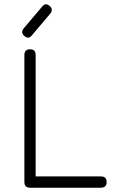

<svg xmlns="http://www.w3.org/2000/svg" viewBox="-20 -874 540 894"><path d="M93.5 -706.5C93.5 -706.5 93.5 -706.5 93.5 -706.5C81 -717 80 -728.5 90 -741.5C90 -741.5 90 -741.5 90 -741.5C90 -741.5 176 -843 176 -843C186.5 -856.5 198.5 -857.5 211 -846.5C211 -846.5 211 -846.5 211 -846.5C223.5 -836 224.5 -824 214.5 -811C214.5 -811 214.5 -811 214.5 -811C214.5 -811 128.5 -709.5 128.5 -709.5C118 -696 106 -695 93.5 -706.5ZM450 0C450 0 120 0 120 0C102.5 0 93.5 -9 93.5 -26.5C93.5 -26.5 93.5 -26.5 93.5 -26.5C93.5 -26.5 93.5 -618 93.5 -618C93.5 -635.5 102.5 -644.5 120 -644.5C120 -644.5 120 -644.5 120 -644.5C137.5 -644.5 146 -635.5 146 -618C146 -618 146 -618 146 -618C146 -618 146 -52.5 146 -52.5C146 -52.5 450 -52.5 450 -52.5C467.5 -52.5 476.5 -44 476.5 -26.5C476.5 -26.5 476.5 -26.5 476.5 -26.5C476.5 -9 467.5 0 450 0C450 0 450 0 450 0Z"/></svg>

Font: Jura-Fortis-Regular
Style: Regular
Weight: 500
Designer: Daniel Johnson, Alexei Vanyashin, Mirko Velimirovic
Foundry: Daniel Johnson
Version: ""